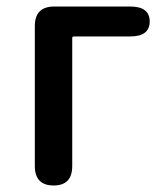

<svg xmlns="http://www.w3.org/2000/svg" viewBox="-20 -570 509 590"><path d="M145 0Q87 0 87 -60V-490Q87 -550 147 -550H380Q440 -550 440 -504Q440 -458 380 -458H207Q202 -458 202 -453V-60Q202 0 145 0Z"/></svg>

Font: Resource Han Rounded KR Medium
Style: Regular
Weight: 500
Designer: Cyano Hao (round all glyphs); Ryoko NISHIZUKA 西塚涼子 (kana, bopomofo & ideographs); Paul D. Hunt (Latin, Greek & Cyrillic)
Foundry: Cyano Hao
Version: 0.990